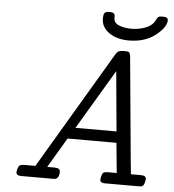

<svg xmlns="http://www.w3.org/2000/svg" viewBox="-59 -946 907 1001"><g transform="rotate(5 394.5 -446.0)"><path d="M63 -18.1Q63 -23.9 66.9 -37.4Q70.8 -50.8 77.9 -54.9Q85 -59.1 104 -59.1H158.2L520 -669.9Q528.8 -686 537.8 -690.9Q546.9 -695.8 562 -695.8H573.2Q583 -695.8 588.6 -694.3Q594.2 -692.9 596.7 -686Q599.1 -679.2 599.6 -678Q600.1 -676.8 601.1 -665L642.1 -226.1Q644 -198.2 649.9 -142.6Q655.8 -86.9 658.2 -59.1H710Q737.8 -59.1 737.8 -41Q737.8 -34.2 733.9 -20.5Q730 -6.8 723.1 -2.9Q718.3 0 707 0H525.9Q502 0 502 -17.1Q502 -24.9 504.9 -34.2Q508.8 -51.3 515.4 -55.2Q522 -59.1 536.1 -59.1H584L568.8 -215.8H313L220.2 -59.1H259.8Q287.6 -59.1 288.1 -39.1Q288.1 -12.2 272.9 -2.9Q268.1 0 256.8 0H88.9Q63 0 63 -18.1ZM349.1 -274.9H564L535.2 -587.9ZM441.9 -855Q441.9 -877.9 448.5 -885Q455.1 -892.1 471.2 -892.1H476.1Q502 -892.1 502 -872.1V-862.8Q502 -836.9 530 -825.9Q558.1 -814.9 594.2 -814.9Q631.3 -814.9 665.8 -827.4Q700.2 -839.8 714.8 -865.2Q716.8 -869.1 719.5 -874.5Q722.2 -879.9 723.6 -881.8Q725.1 -883.8 728 -887Q731 -890.1 735.6 -891.1Q740.2 -892.1 748 -892.1H757.8Q779.8 -892.1 779.8 -875Q779.8 -838.9 724.9 -795.9Q669.9 -752.9 585.9 -752.9Q522.9 -752.9 482.4 -781.5Q441.9 -810.1 441.9 -855Z"/></g></svg>

Font: CMU Concrete
Style: Italic
Weight: 500
Italic angle: -14.04°
Version: Version 0.7.0